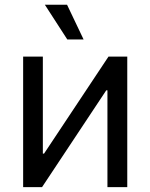

<svg xmlns="http://www.w3.org/2000/svg" viewBox="-20 -774 622 794"><path d="M506.3 0H424.3V-400.4H419.4L153.8 0H75.7V-540H157.2V-138.7H162.1L428.7 -540H506.3ZM258.3 -610.8 165.5 -754.4H257.3L325.7 -610.8Z"/></svg>

Font: V-Inter
Style: Regular-375
Weight: 375
Designer: Rasmus Andersson
Foundry: rsms
Version: Version 4.000;git-4146feb